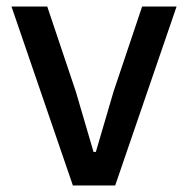

<svg xmlns="http://www.w3.org/2000/svg" viewBox="-20 -565 574 585"><path d="M331 0H202L15 -545H124L211 -286L265 -102H272L326 -286L413 -545H518Z"/></svg>

Font: IBM Plex Sans JP Medm
Style: Regular
Weight: 500
Designer: Mike Abbink; Paul van der Laan; Pieter van Rosmalen; Wujin Sim; Yejin Wi; Jinhee Kim; Boomi Park; Yona Kim; Kichan Ma
Foundry: Sandoll Inc.
Version: Version 1.002